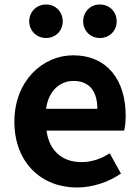

<svg xmlns="http://www.w3.org/2000/svg" viewBox="-20 -820 621 854"><path d="M322 14C392 14 463 -10 518 -48L468 -138C428 -113 388 -99 342 -99C259 -99 199 -147 187 -239H532C536 -252 539 -279 539 -306C539 -461 459 -574 305 -574C171 -574 44 -461 44 -279C44 -95 166 14 322 14ZM185 -336C196 -418 248 -460 307 -460C379 -460 413 -412 413 -336ZM185 -651C228 -651 259 -684 259 -725C259 -767 228 -800 185 -800C142 -800 110 -767 110 -725C110 -684 142 -651 185 -651ZM424 -651C468 -651 499 -684 499 -725C499 -767 468 -800 424 -800C381 -800 350 -767 350 -725C350 -684 381 -651 424 -651Z"/></svg>

Font: Noto Sans Mono CJK JP Bold
Style: Regular
Weight: 700
Designer: Ryoko NISHIZUKA (kana & ideographs); Paul D. Hunt (Latin, Greek & Cyrillic); Wenlong ZHANG (bopomofo); Sandoll Communica
Foundry: Adobe Systems Incorporated
Version: Version 1.004;PS 1.004;hotconv 1.0.82;makeotf.lib2.5.63406